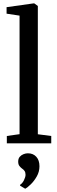

<svg xmlns="http://www.w3.org/2000/svg" viewBox="-20 -839 334 1124"><path d="M94.5 -53.5V-747.5L18.5 -759V-797L175 -819H181L201.5 -804V-53L280 -43V0H20V-43ZM211 134.5Q211 166.5 195.2 194Q179.5 221.5 160 240.2Q140.5 259 128.5 265.5H127L98 248.5L97.5 243Q111.5 234 120.5 215.5Q129.5 197 129.5 184Q129.5 170 123.5 161.5Q117.5 153 108 147Q100 141 93.2 132Q86.5 123 86.5 107Q86.5 89 96 78.5Q105.5 68 118.5 63.2Q131.5 58.5 141.5 58.5H144Q174 58.5 192.5 78.8Q211 99 211 134.5Z"/></svg>

Font: Merriweather 48pt Medium
Style: Regular
Weight: 500
Version: Version 2.100